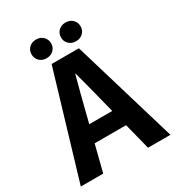

<svg xmlns="http://www.w3.org/2000/svg" viewBox="-210 -1030 1062 1158"><g transform="rotate(-30 321.0 -451.5)"><path d="M227 -728H417L634 0H478L355 -486L323 -606H321L289 -486L166 0H10ZM231 -300H413L439 -184H205ZM219 -773Q189 -773 170 -791.5Q151 -810 151 -838Q151 -866 170 -884.5Q189 -903 219 -903Q249 -903 268 -884Q287 -865 287 -838Q287 -810 268 -791.5Q249 -773 219 -773ZM424 -773Q394 -773 375 -791.5Q356 -810 356 -838Q356 -866 375 -884.5Q394 -903 424 -903Q454 -903 473 -884.5Q492 -866 492 -838Q492 -810 473 -791.5Q454 -773 424 -773Z"/></g></svg>

Font: Murecho Thin SemiBold
Style: Regular
Weight: 600
Version: Version 1.010